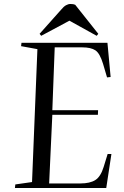

<svg xmlns="http://www.w3.org/2000/svg" viewBox="-20 -945 623 965"><path d="M168 -698 86 -713 88 -730H520L536 -558L518 -556L498 -624Q482 -677 459.5 -692Q437 -707 393 -707H255L243 -391H473L472 -368H243L227 -23H384Q432 -23 459 -40Q486 -57 501 -106L521 -171H540L514 0H55L57 -18L141 -30ZM474 -775 466 -765 329 -841 187 -765 179 -775 286 -895Q300 -912 311.5 -918.5Q323 -925 334 -925Q343 -925 348 -924Q353 -923 358 -921Z"/></svg>

Font: Literata 72pt
Style: Italic
Weight: 400
Italic angle: -2°
Designer: Latin by Veronika Burian and Jose Scaglione. Greek by Irene Vlachou. Cyrillic by Vera Evstafieva
Foundry: TypeTogether
Version: Version 3.002